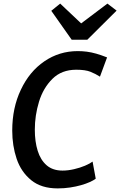

<svg xmlns="http://www.w3.org/2000/svg" viewBox="-20 -1039 668 1067"><path d="M300.5 8Q209 8 153 -38Q97 -84 72.5 -156.5Q48 -229 48 -313.5Q48 -440 96 -540.5Q143.5 -641.5 226.5 -698.2Q309.5 -755 412 -755Q437.5 -755 462.5 -751.8Q487.5 -748.5 514.8 -740.8Q542 -733 575 -720L535.5 -613Q510.5 -629 482.5 -640.2Q454.5 -651.5 403.5 -651.5Q322.5 -651.5 271.5 -601Q220 -550 196.8 -473.8Q173.5 -397.5 173.5 -318.5Q173.5 -252 189.5 -200.8Q205.5 -149.5 239.5 -120.2Q273.5 -91 327.5 -91Q358 -91 391.5 -98.8Q425 -106.5 452.5 -118.2Q480 -130 494.5 -141L512 -46Q500.5 -37 479.5 -27.5Q458.5 -18 430.5 -10Q402.5 -2 369.5 3Q336.5 8 300.5 8ZM378.5 -818 265 -979 314.5 -1019 431 -909 577 -1019 628 -980 465 -818Z"/></svg>

Font: Merriweather Sans Medium
Style: Italic
Weight: 500
Italic angle: -7.5°
Designer: Eben Sorkin
Foundry: Eben Sorkin
Version: Version 2.001